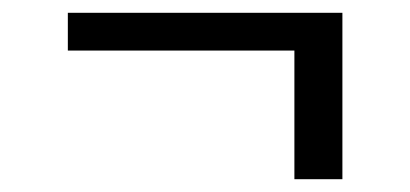

<svg xmlns="http://www.w3.org/2000/svg" viewBox="-20 -444 641 300"><path d="M515 -424V-164H440V-365H86V-424Z"/></svg>

Font: Martel
Style: Regular
Weight: 400
Designer: Dan Reynolds
Foundry: Dan Reynolds
Version: Version 1.001; ttfautohint (v1.1) -l 5 -r 5 -G 72 -x 0 -D la